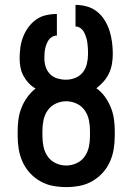

<svg xmlns="http://www.w3.org/2000/svg" viewBox="-20 -755 540 783"><path d="M250 8Q223 8 196 3Q169 -2 145 -15.5Q121 -29 102.5 -49Q84 -69 72.5 -94Q61 -119 56.5 -146Q52 -173 52 -200V-222Q52 -246 55.5 -270Q59 -294 68 -316.5Q77 -339 91.5 -359Q106 -379 125 -394Q109 -403 96.5 -416.5Q84 -430 75.5 -446Q67 -462 63.5 -480Q60 -498 60 -516Q60 -539 63 -561Q66 -583 74 -604Q82 -625 95.5 -643.5Q109 -662 127 -675Q145 -688 167.5 -693Q190 -698 212 -698V-610Q202 -610 193 -605Q184 -600 178.5 -592Q173 -584 169.5 -574.5Q166 -565 164 -555.5Q162 -546 161.5 -536Q161 -526 161 -516Q161 -499 166.5 -482Q172 -465 184.5 -452.5Q197 -440 214 -435Q231 -430 248 -430H250Q269 -430 287.5 -437.5Q306 -445 318 -460.5Q330 -476 334.5 -495.5Q339 -515 339 -535Q339 -546 338.5 -557Q338 -568 336.5 -579.5Q335 -591 331.5 -602Q328 -613 323 -623Q318 -633 308.5 -640Q299 -647 288 -647V-735Q312 -735 335 -728.5Q358 -722 376.5 -707Q395 -692 407.5 -671.5Q420 -651 427 -628.5Q434 -606 437 -582Q440 -558 440 -535Q440 -514 436.5 -494Q433 -474 424.5 -456Q416 -438 402.5 -422.5Q389 -407 373 -395Q393 -381 407.5 -361Q422 -341 431.5 -318Q441 -295 444.5 -270.5Q448 -246 448 -222V-200Q448 -173 443.5 -146Q439 -119 427.5 -94Q416 -69 397.5 -49Q379 -29 355 -15.5Q331 -2 304 3Q277 8 250 8ZM250 -80Q272 -80 292.5 -89.5Q313 -99 325.5 -117Q338 -135 342.5 -156.5Q347 -178 347 -200V-222Q347 -244 342.5 -265.5Q338 -287 325.5 -305Q313 -323 292.5 -332.5Q272 -342 250 -342Q228 -342 207.5 -332.5Q187 -323 174.5 -305Q162 -287 157.5 -265.5Q153 -244 153 -222V-200Q153 -178 157.5 -156.5Q162 -135 174.5 -117Q187 -99 207.5 -89.5Q228 -80 250 -80Z"/></svg>

Font: Iosevka Curly Semibold
Style: Regular
Weight: 600
Monospace: yes
Designer: Belleve Invis
Foundry: Belleve Invis
Version: Version 22.1.2; ttfautohint (v1.8.4)